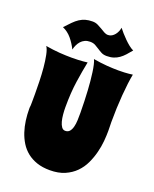

<svg xmlns="http://www.w3.org/2000/svg" viewBox="-147 -847 770 958"><g transform="rotate(20 238.5 -368.5)"><path d="M462.9 -563Q458.5 -541 454.8 -511.7Q451.2 -482.4 448.5 -448.5Q445.8 -414.6 444.3 -377.7Q442.9 -340.8 442.9 -304.2Q442.9 -292 443.4 -280Q443.8 -268.1 443.8 -256.8Q443.8 -232.9 441.2 -202.6Q438.5 -172.4 430.4 -140.9Q422.4 -109.4 408.2 -79.1Q394 -48.8 370.8 -25.4Q347.7 -2 314.5 12.5Q281.2 26.9 235.8 26.9Q196.8 26.9 166.7 16.6Q136.7 6.3 114.5 -11.5Q92.3 -29.3 77.1 -53.7Q62 -78.1 52.7 -106.2Q43.5 -134.3 39.3 -165Q35.2 -195.8 35.2 -226.1Q35.2 -233.4 35.4 -235.1Q35.6 -236.8 35.6 -237.3Q35.6 -237.8 36.1 -239Q36.6 -240.2 36.6 -246.6Q36.6 -252.9 36.9 -266.6Q37.1 -280.3 37.1 -305.2Q37.1 -334.5 36.1 -371.3Q35.2 -408.2 32 -443.6Q28.8 -479 22.9 -507.8Q17.1 -536.6 7.8 -549.8Q47.4 -543 82.3 -540.5Q117.2 -538.1 146 -538.1Q165 -538.1 180.4 -538.8Q195.8 -539.6 207 -540.5Q219.7 -541.5 230 -543Q220.2 -495.1 211.2 -434.3Q202.1 -373.5 202.1 -294.9Q202.1 -276.9 203.9 -257.3Q205.6 -237.8 210 -221.4Q214.4 -205.1 221.9 -194.6Q229.5 -184.1 241.2 -184.1Q255.9 -184.1 264.2 -193.8Q272.5 -203.6 276.6 -219.5Q280.8 -235.4 281.5 -254.9Q282.2 -274.4 282.2 -293.9Q281.7 -357.4 278.3 -412.6Q276.9 -436 274.7 -460Q272.5 -483.9 269.5 -505.1Q266.6 -526.4 262.7 -543.2Q258.8 -560.1 253.9 -569.8Q293.5 -563 327.1 -560.5Q360.8 -558.1 387.2 -558.1Q404.8 -558.1 418.7 -558.8Q432.6 -559.6 442.4 -560.5Q454.1 -561.5 462.9 -563ZM423.3 -676.8Q410.2 -660.6 398.2 -647.5Q386.2 -634.3 373 -625Q359.9 -615.7 344.2 -610.6Q328.6 -605.5 308.1 -605.5Q291 -605.5 279.3 -611.6Q267.6 -617.7 256.8 -625Q246.1 -632.3 234.6 -638.4Q223.1 -644.5 207 -644.5Q191.4 -644.5 179.4 -638.9Q167.5 -633.3 158.9 -623.8Q150.4 -614.3 144.8 -602.3Q139.2 -590.3 136.2 -577.6Q122.1 -606.4 102.1 -630.4Q82 -654.3 54.2 -666.5Q72.3 -686 86.7 -700.7Q101.1 -715.3 115.7 -724.9Q130.4 -734.4 146.5 -739Q162.6 -743.7 184.1 -743.7Q199.2 -743.7 211.7 -737.8Q224.1 -731.9 235.4 -725.1Q246.6 -718.3 256.8 -712.4Q267.1 -706.5 278.3 -706.5Q289.1 -706.5 298.1 -711.9Q307.1 -717.3 313.7 -725.6Q320.3 -733.9 324.5 -743.9Q328.6 -753.9 330.1 -763.7Q337.9 -753.4 349.1 -740.7Q360.4 -728 372.8 -715.6Q385.3 -703.1 398.4 -692.6Q411.6 -682.1 423.3 -676.8Z"/></g></svg>

Font: Spicy Rice
Style: Regular
Weight: 400
Version: Version 1.000